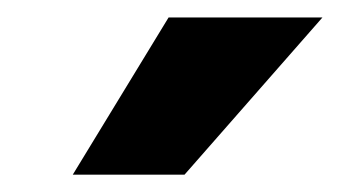

<svg xmlns="http://www.w3.org/2000/svg" viewBox="-20 -784 417 223"><path d="M175.8 -763.7H354.5L194.3 -581.1H64.5Z"/></svg>

Font: Gen Shin Gothic Bold
Style: Bold
Weight: 700
Designer: [Source Han Sans]
Ryoko NISHIZUKA  (kana & ideographs); Paul D. Hunt (Latin, Greek & Cyrillic); Wenlong ZHANG  (bopomofo
Version: Version 1.002.20150607